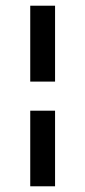

<svg xmlns="http://www.w3.org/2000/svg" viewBox="-20 -639 298 673"><path d="M173 -353H86V-619H173ZM173 14H86V-251H173Z"/></svg>

Font: GFS Artemisia
Style: Bold
Weight: 700
Designer: Designed by Takis Katsoulidis.
Foundry: Designed by Takis Katsoulidis.
Version: Version 1.0